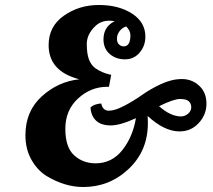

<svg xmlns="http://www.w3.org/2000/svg" viewBox="-20 -730 855 770"><path d="M386 -315Q392 -286 416.5 -286Q441 -286 479 -306Q517 -326 550 -349.5Q583 -373 626 -393Q669 -413 709.5 -413Q750 -413 779 -386Q808 -359 808 -314.5Q808 -270 777 -236.5Q746 -203 700 -203Q639 -203 572 -265Q573 -255 573 -236Q573 -125 496 -52.5Q419 20 314 20Q240 20 167 -24Q130 -47 106 -89.5Q82 -132 82 -188Q82 -284 147.5 -343.5Q213 -403 298 -412Q175 -444 175 -549Q175 -624 236 -667Q297 -710 376.5 -710Q456 -710 509.5 -675.5Q563 -641 563 -583Q563 -546 540 -519Q517 -492 481 -492Q445 -492 420 -513.5Q395 -535 395 -572Q395 -623 440 -645Q426 -647 419 -647Q385 -647 363 -626Q328 -593 328 -553.5Q328 -514 337 -491Q346 -468 363 -456Q389 -438 421 -431Q422 -431 423.5 -430.5Q425 -430 426 -430L417 -382H411Q344 -382 293 -335Q242 -288 242 -213.5Q242 -139 277.5 -107Q313 -75 363 -75Q429 -75 471 -128.5Q513 -182 525 -256Q462 -227 424 -227Q386 -227 365.5 -246Q345 -265 343 -299Q357 -313 386 -315ZM618 -304Q664 -263 707 -263Q724 -264 735.5 -275Q747 -286 747 -300Q747 -314 737.5 -323.5Q728 -333 702 -333Q676 -333 618 -304ZM476 -544Q503 -544 503 -589Q503 -607 486 -624Q470 -619 459.5 -605Q449 -591 449 -575Q449 -559 457.5 -551.5Q466 -544 476 -544Z"/></svg>

Font: Oleo Script Swash Caps
Style: Regular
Weight: 400
Designer: Soytutype
Foundry: Soytutype
Version: Version 1.002